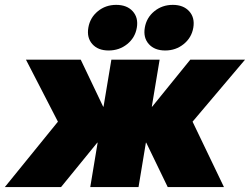

<svg xmlns="http://www.w3.org/2000/svg" viewBox="-64 -757 1012 777"><path d="M-44.4 0 170.4 -264.6 41 -515.6H262.7L353.5 -325.2H355L386.7 -515.6H582L550.3 -325.2H551.8L706.1 -515.6H927.7L715.3 -264.6L842.3 0H614.7L527.8 -179.7H526.4L496.6 0H301.3L331.1 -179.7H329.6L183.1 0ZM604.5 -552.7Q561.5 -552.7 538.3 -578.6Q515.1 -604.5 522 -645Q528.8 -685.5 560.5 -711.4Q592.3 -737.3 635.3 -737.3Q678.2 -737.3 701.7 -711.4Q725.1 -685.5 718.3 -645Q711.4 -604.5 679.4 -578.6Q647.5 -552.7 604.5 -552.7ZM375.5 -552.7Q332.5 -552.7 309.6 -578.6Q286.6 -604.5 293.5 -645Q300.3 -685.5 331.8 -711.4Q363.3 -737.3 406.2 -737.3Q449.7 -737.3 473.1 -711.4Q496.6 -685.5 489.7 -645Q482.9 -604.5 450.9 -578.6Q418.9 -552.7 375.5 -552.7Z"/></svg>

Font: Inter Display Black
Style: Italic
Weight: 900
Italic angle: -9.39999°
Designer: Rasmus Andersson
Foundry: rsms
Version: Version 4.000;git-a52131595